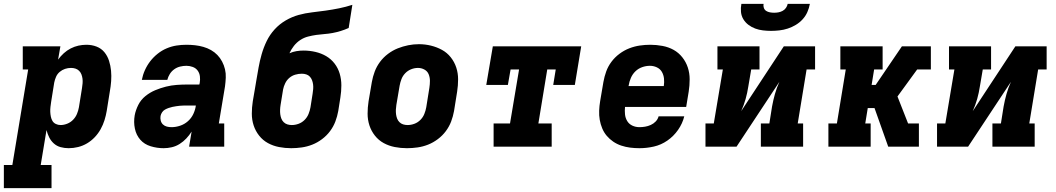

<svg xmlns="http://www.w3.org/2000/svg" viewBox="-53 -760 5473 995"><path d="M-33 215V95H11L93 -400H65V-520H260L248 -451Q261 -469 277.5 -484Q294 -499 313.5 -509Q333 -519 353.5 -523.5Q374 -528 395 -528Q423 -528 447.5 -518.5Q472 -509 488 -489.5Q504 -470 512 -445Q520 -420 522.5 -393.5Q525 -367 523 -339.5Q521 -312 516 -285L500 -185Q496 -161 488.5 -137Q481 -113 468.5 -90.5Q456 -68 438 -49Q420 -30 398 -17Q376 -4 351.5 2Q327 8 303 8Q281 8 261 2.5Q241 -3 226 -16.5Q211 -30 202 -48Q193 -66 188 -86L158 95H214V215ZM261 -112Q278 -112 295.5 -119Q313 -126 326 -139.5Q339 -153 346 -170Q353 -187 356 -204L372 -304Q374 -316 375 -328.5Q376 -341 374.5 -352.5Q373 -364 369 -374.5Q365 -385 357 -393Q349 -401 338 -404.5Q327 -408 315 -408Q299 -408 284 -403Q269 -398 256.5 -387.5Q244 -377 237.5 -362Q231 -347 228 -332L212 -232Q210 -219 208.5 -206Q207 -193 207.5 -180.5Q208 -168 210.5 -155.5Q213 -143 219 -133Q225 -123 236.5 -117.5Q248 -112 261 -112Z M795 8Q761 8 728 -2Q695 -12 674 -36Q653 -60 646 -93.5Q639 -127 645 -162Q650 -189 663.5 -216Q677 -243 700.5 -262Q724 -281 751.5 -292.5Q779 -304 807 -311Q835 -318 863 -320Q891 -322 919 -322H980L982 -330Q985 -347 983 -364Q981 -381 971.5 -394Q962 -407 946 -413Q930 -419 913 -419Q897 -419 880.5 -415Q864 -411 850 -401Q836 -391 827 -376.5Q818 -362 814 -346H682Q687 -372 698 -396.5Q709 -421 725.5 -442.5Q742 -464 764 -481.5Q786 -499 811 -509.5Q836 -520 861.5 -524Q887 -528 913 -528Q936 -528 958 -525.5Q980 -523 1001 -517Q1022 -511 1040.5 -500.5Q1059 -490 1073.5 -475Q1088 -460 1098 -441Q1108 -422 1113 -401Q1118 -380 1117 -357.5Q1116 -335 1113 -312L1081 -120H1109V0H927L940 -78Q928 -59 912.5 -42.5Q897 -26 878 -14Q859 -2 837.5 3Q816 8 795 8ZM836 -101Q858 -101 880.5 -108.5Q903 -116 921 -132Q939 -148 949 -169.5Q959 -191 962 -213H919Q909 -213 899 -213Q889 -213 879.5 -212Q870 -211 860 -209.5Q850 -208 840.5 -206Q831 -204 821 -200.5Q811 -197 802 -192Q793 -187 787 -178Q781 -169 779 -159Q777 -147 780 -135Q783 -123 791.5 -115Q800 -107 811.5 -104Q823 -101 836 -101Z M1456 8Q1424 8 1393 2Q1362 -4 1335.5 -18.5Q1309 -33 1290 -57Q1271 -81 1261.5 -110Q1252 -139 1252 -171Q1252 -203 1257 -235L1269 -305Q1271 -314 1272 -323Q1273 -332 1275 -341Q1281 -376 1287 -410Q1293 -444 1303 -479Q1313 -514 1329 -547Q1345 -580 1370 -607.5Q1395 -635 1427.5 -654Q1460 -673 1494.5 -682.5Q1529 -692 1564 -696Q1599 -700 1634.5 -705Q1670 -710 1704.5 -717Q1739 -724 1773 -735L1754 -615Q1734 -606 1713 -599.5Q1692 -593 1670.5 -589Q1649 -585 1628 -583.5Q1607 -582 1586 -579Q1565 -576 1543.5 -570.5Q1522 -565 1503 -552.5Q1484 -540 1470 -522Q1456 -504 1447 -484Q1465 -492 1483.5 -495Q1502 -498 1520 -498Q1551 -498 1581.5 -491Q1612 -484 1637.5 -469Q1663 -454 1681 -430.5Q1699 -407 1707.5 -378Q1716 -349 1716 -317.5Q1716 -286 1711 -255L1700 -185Q1695 -157 1685 -130.5Q1675 -104 1657.5 -80.5Q1640 -57 1616 -39Q1592 -21 1565.5 -10.5Q1539 0 1511 4Q1483 8 1456 8ZM1459 -112Q1477 -112 1494.5 -118.5Q1512 -125 1525.5 -138.5Q1539 -152 1546 -169.5Q1553 -187 1556 -204L1567 -274Q1569 -286 1570 -298.5Q1571 -311 1569.5 -322.5Q1568 -334 1564 -344.5Q1560 -355 1552.5 -363Q1545 -371 1534 -374.5Q1523 -378 1511 -378Q1494 -378 1477 -373Q1460 -368 1446.5 -356.5Q1433 -345 1425 -328.5Q1417 -312 1414 -296L1401 -216Q1399 -204 1398.5 -191.5Q1398 -179 1399.5 -167.5Q1401 -156 1405 -145.5Q1409 -135 1417 -127Q1425 -119 1436 -115.5Q1447 -112 1459 -112Z M2056 8Q2024 8 1993 2Q1962 -4 1935.5 -18.5Q1909 -33 1890 -57Q1871 -81 1861.5 -110Q1852 -139 1852 -171Q1852 -203 1857 -235L1874 -335Q1879 -363 1889 -389.5Q1899 -416 1916.5 -439.5Q1934 -463 1958 -481Q1982 -499 2008.5 -509.5Q2035 -520 2062.5 -525.5Q2090 -531 2118 -531Q2150 -531 2180.5 -523.5Q2211 -516 2237.5 -501.5Q2264 -487 2283 -463Q2302 -439 2311.5 -410Q2321 -381 2321 -349Q2321 -317 2316 -285L2300 -185Q2295 -157 2285 -130.5Q2275 -104 2257.5 -80.5Q2240 -57 2216 -39Q2192 -21 2165.5 -10.5Q2139 0 2111 4Q2083 8 2056 8ZM2059 -112Q2077 -112 2094.5 -118.5Q2112 -125 2125.5 -138.5Q2139 -152 2146 -169.5Q2153 -187 2156 -204L2172 -304Q2175 -323 2175 -341Q2175 -359 2168.5 -375Q2162 -391 2146.5 -399.5Q2131 -408 2113 -408Q2095 -408 2077.5 -401Q2060 -394 2047 -380.5Q2034 -367 2027.5 -350Q2021 -333 2018 -316L2001 -216Q1999 -204 1998.5 -191.5Q1998 -179 1999.5 -167.5Q2001 -156 2005 -145.5Q2009 -135 2017 -127Q2025 -119 2036 -115.5Q2047 -112 2059 -112Z M2505 0V-120H2590L2637 -400H2593L2579 -320H2467L2501 -520H2959L2926 -320H2814L2827 -400H2783L2737 -120H2806V0Z M3261 8Q3236 8 3212.5 5Q3189 2 3166.5 -5.5Q3144 -13 3125 -26Q3106 -39 3091.5 -56Q3077 -73 3068 -94.5Q3059 -116 3055 -139Q3051 -162 3052 -186.5Q3053 -211 3057 -235L3074 -335Q3079 -363 3088.5 -389.5Q3098 -416 3115.5 -439.5Q3133 -463 3157 -481Q3181 -499 3208 -509.5Q3235 -520 3262.5 -524Q3290 -528 3317 -528Q3349 -528 3380.5 -522Q3412 -516 3438 -501.5Q3464 -487 3483 -463Q3502 -439 3511.5 -410Q3521 -381 3521 -349Q3521 -317 3516 -285L3503 -206H3186Q3184 -186 3186 -167Q3188 -148 3197.5 -132.5Q3207 -117 3224 -109Q3241 -101 3261 -101Q3275 -101 3290 -103.5Q3305 -106 3319.5 -112.5Q3334 -119 3345 -130.5Q3356 -142 3360 -157H3493Q3484 -120 3461 -87Q3438 -54 3405.5 -31.5Q3373 -9 3335.5 -0.5Q3298 8 3261 8ZM3204 -314H3387Q3390 -334 3388 -353Q3386 -372 3377 -387.5Q3368 -403 3351 -411Q3334 -419 3315 -419Q3295 -419 3275 -412Q3255 -405 3240 -390.5Q3225 -376 3216.5 -356.5Q3208 -337 3205 -317Z M3603 0V-120H3646L3693 -400H3665V-520H3883V-400H3840L3825 -312Q3820 -279 3811 -247Q3802 -215 3788 -184L4009 -520H4171V-400H4127L4081 -120H4109V0H3890V-120H3934L3948 -208Q3954 -241 3963 -273Q3972 -305 3986 -336L3764 0ZM3943 -600Q3922 -600 3901 -602.5Q3880 -605 3861 -612Q3842 -619 3826 -631Q3810 -643 3799.5 -660Q3789 -677 3787 -698Q3785 -719 3789 -740H3904Q3902 -729 3905.5 -719Q3909 -709 3917.5 -703.5Q3926 -698 3937 -696Q3948 -694 3959 -694Q3970 -694 3981 -696Q3992 -698 4002.5 -703.5Q4013 -709 4020 -719Q4027 -729 4029 -740H4144Q4140 -718 4131 -697.5Q4122 -677 4106.5 -660Q4091 -643 4071 -631Q4051 -619 4029.5 -612Q4008 -605 3986 -602.5Q3964 -600 3943 -600Z M4240 0V-120H4284L4330 -400H4302V-520H4521V-400H4477L4464 -320H4485L4621 -520H4771V-400H4700L4598 -260L4653 -120H4709V0H4550L4479 -200H4444L4431 -120H4459V0Z M4803 0V-120H4846L4893 -400H4865V-520H5083V-400H5040L5025 -312Q5020 -279 5011 -247Q5002 -215 4988 -184L5209 -520H5371V-400H5327L5281 -120H5309V0H5090V-120H5134L5148 -208Q5154 -241 5163 -273Q5172 -305 5186 -336L4964 0Z"/></svg>

Font: Iosevka Etoile Heavy Oblique
Style: Regular
Weight: 900
Italic angle: -9°
Designer: Belleve Invis
Foundry: Belleve Invis
Version: Version 15.5.2; ttfautohint (v1.8.4)